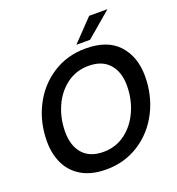

<svg xmlns="http://www.w3.org/2000/svg" viewBox="-169 -1103 1154 1252"><g transform="rotate(-20 408.5 -477.0)"><path d="M52 -290Q52 -423 108.5 -534Q165 -645 266 -710Q367 -775 495 -775Q647 -775 723 -691.5Q799 -608 799 -473Q799 -341 742.5 -229.5Q686 -118 584.5 -52.5Q483 13 356 13Q254 13 186 -26.5Q118 -66 85 -134.5Q52 -203 52 -290ZM667 -456Q667 -551 617.5 -606.5Q568 -662 475 -662Q388 -662 322 -612.5Q256 -563 220.5 -482Q185 -401 185 -308Q185 -212 234 -156.5Q283 -101 376 -101Q463 -101 529 -150.5Q595 -200 631 -281.5Q667 -363 667 -456ZM543 -818H448L591 -967H718Z"/></g></svg>

Font: Open Sauce One SemiBold Italic
Style: Regular
Weight: 600
Italic angle: -10°
Designer: Alfredo Marco Pradil
Foundry: Creative Sauce Fz LLC
Version: Version 1.477